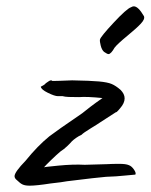

<svg xmlns="http://www.w3.org/2000/svg" viewBox="-20 -608 476 607"><path d="M74 -21Q60 -21 52 -24.5Q44 -28 34 -38Q26 -44 26 -51Q26 -64 61 -100Q99 -147 136 -177Q158 -194 240 -250Q270 -274 283.5 -283.5Q297 -293 304 -298Q255 -303 230 -301Q208 -301 196.5 -301.5Q185 -302 178 -304H163Q153 -304 131.5 -314.5Q110 -325 109 -334Q111 -335 116.5 -338Q122 -341 125 -345Q128 -347 133 -350.5Q138 -354 141 -354Q144 -354 146 -352Q151 -352 168 -352.5Q185 -353 208 -354Q266 -353 293 -350.5Q320 -348 333 -342.5Q346 -337 361 -324Q374 -311 374 -297Q374 -282 360 -266Q359 -265 354 -259Q349 -253 346 -253L298 -222Q288 -215 268 -203Q242 -187 238 -182Q229 -178 220.5 -172Q212 -166 207 -161Q202 -155 192 -145.5Q182 -136 171 -129Q159 -119 141.5 -102Q124 -85 119 -79Q119 -80 165.5 -84.5Q212 -89 248 -87L318 -89Q335 -90 357 -90Q378 -90 387 -86Q396 -83 403.5 -72Q411 -61 408 -56Q403 -56 375.5 -53Q348 -50 315 -49Q289 -47 192 -35Q177 -32 140 -28Q95 -21 74 -21ZM296 -483Q298 -492 339 -536Q380 -580 394 -585Q399 -588 403 -588Q417 -588 435 -557Q439 -548 425.5 -533.5Q412 -519 384 -496Q350 -468 342 -457Q337 -448 332 -442.5Q327 -437 323 -437Q319 -437 309 -444Q302 -450 298.5 -463.5Q295 -477 296 -483Z"/></svg>

Font: Caveat
Style: Regular
Weight: 400
Designer: Pablo Impallari
Foundry: Pablo Impallari
Version: Version 1.500; ttfautohint (v1.6)